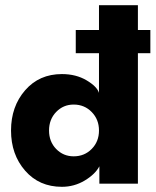

<svg xmlns="http://www.w3.org/2000/svg" viewBox="-20 -708 600 740"><path d="M511.5 0H363V-67Q347 -36.5 306.5 -12.2Q266 12 218.5 12Q131 12 76.8 -50.2Q22.5 -112.5 22.5 -205Q22.5 -297.5 76.8 -360Q131 -422.5 218.5 -422.5Q273 -422.5 313.5 -398.5Q354 -374.5 361.5 -350V-503H272V-592.5H361.5V-688H511.5V-592.5H559.5V-503H511.5ZM264 -105.5Q305.5 -105.5 333.5 -134Q361.5 -162.5 361.5 -205Q361.5 -247.5 333.5 -276.2Q305.5 -305 264 -305Q224 -305 196.5 -276.5Q169 -248 169 -205Q169 -162 196.5 -133.8Q224 -105.5 264 -105.5Z"/></svg>

Font: League Spartan
Style: Bold
Weight: 700
Foundry: The League of Moveable Type
Version: Version 2.002